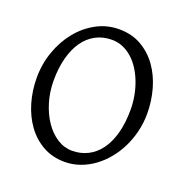

<svg xmlns="http://www.w3.org/2000/svg" viewBox="-118 -739 836 863"><g transform="rotate(20 300.0 -307.5)"><path d="M480 -307.1Q480 -340.8 473.9 -373.8Q467.8 -406.7 456.5 -436.3Q445.3 -465.8 429 -491.2Q412.6 -516.6 392.1 -534.9Q371.6 -553.2 347.2 -563.7Q322.8 -574.2 294.9 -574.2Q251.5 -574.2 217 -555.7Q182.6 -537.1 158.9 -503.2Q135.3 -469.2 122.6 -420.9Q109.9 -372.6 109.9 -313Q109.9 -258.3 124.8 -209.5Q139.6 -160.6 164.8 -123.8Q189.9 -86.9 223.6 -65.4Q257.3 -43.9 294.9 -43.9Q335.4 -43.9 369.4 -60.8Q403.3 -77.6 428 -110.8Q452.6 -144 466.3 -193.4Q480 -242.7 480 -307.1ZM556.2 -315.9Q556.2 -272 546.1 -230.2Q536.1 -188.5 517.8 -151.6Q499.5 -114.7 474.1 -84.2Q448.7 -53.7 418.2 -31.7Q387.7 -9.8 352.8 2.4Q317.9 14.6 280.8 14.6Q222.2 14.6 176.3 -11.2Q130.4 -37.1 98.9 -80.6Q67.4 -124 50.8 -180.7Q34.2 -237.3 34.2 -298.8Q34.2 -365.2 55.7 -425.3Q77.1 -485.4 114.3 -530.8Q151.4 -576.2 201.4 -603Q251.5 -629.9 309.1 -629.9Q369.6 -629.9 415.8 -603.3Q461.9 -576.7 493.2 -532.7Q524.4 -488.8 540.3 -432.1Q556.2 -375.5 556.2 -315.9Z"/></g></svg>

Font: Gentium
Style: Regular
Weight: 400
Designer: J. Victor Gaultney
Version: Version 1.03; 2011; OFL 1.1 release